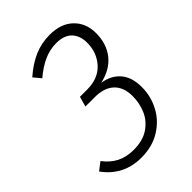

<svg xmlns="http://www.w3.org/2000/svg" viewBox="-213 -789 894 894"><g transform="rotate(-45 233.5 -342.5)"><path d="M441 -549Q441 -479 403.5 -431.5Q366 -384 294 -368Q349 -360 381.5 -323Q414 -286 414 -220Q414 -160 386 -107Q358 -54 305 -21.5Q252 11 180 11Q63 11 -5 -83L34 -113Q61 -77 96.5 -58.5Q132 -40 181 -40Q241 -40 280 -66.5Q319 -93 336.5 -134Q354 -175 354 -221Q354 -280 320 -311.5Q286 -343 221 -342H164L178 -392H225Q299 -392 339.5 -437Q380 -482 380 -546Q380 -593 354 -620Q328 -647 277 -647Q234 -647 194.5 -629Q155 -611 115 -577L85 -613Q133 -655 180.5 -675.5Q228 -696 282 -696Q357 -696 399 -655Q441 -614 441 -549Z"/></g></svg>

Font: Fira Sans Condensed Light
Style: Italic
Weight: 300
Width: 3
Italic angle: -8°
Designer: Carrois Corporate & Edenspiekermann AG
Foundry: Carrois Corporate GbR & Edenspiekermann AG
Version: Version 4.203